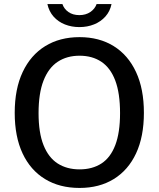

<svg xmlns="http://www.w3.org/2000/svg" viewBox="-20 -916 781 946"><path d="M372 10Q273.5 10 201.8 -33.8Q130 -77.5 91.2 -160.2Q52.5 -243 52.5 -360Q52.5 -478 91.8 -561.2Q131 -644.5 202.8 -688.8Q274.5 -733 372 -733Q469 -733 540.2 -688.8Q611.5 -644.5 650.2 -561.2Q689 -478 689 -360Q689 -243 650.5 -160.5Q612 -78 540.8 -34Q469.5 10 372 10ZM372 -81.5Q435 -81.5 479.8 -110.5Q524.5 -139.5 548 -201Q571.5 -262.5 571.5 -358.5Q571.5 -457 547.8 -519.5Q524 -582 479.2 -611.8Q434.5 -641.5 372 -641.5Q309.5 -641.5 264.2 -611.5Q219 -581.5 194.5 -519Q170 -456.5 170 -358.5Q170 -262 194.5 -200.8Q219 -139.5 264.2 -110.5Q309.5 -81.5 372 -81.5ZM529.5 -896Q522 -860 499.5 -834.8Q477 -809.5 443.8 -796Q410.5 -782.5 371 -782.5Q333 -782.5 300 -795.5Q267 -808.5 244.2 -834Q221.5 -859.5 213.5 -896H287.5Q295.5 -872 317.2 -856.8Q339 -841.5 371 -841.5Q402.5 -841.5 425 -856.8Q447.5 -872 456 -896Z"/></svg>

Font: Public Sans Medium
Style: Regular
Weight: 500
Designer: The Public Sans Project Authors: Dan O. Williams and USWDS (Libre Franklin designed by Pablo Impallari and Rodrigo Fuenz
Version: Version 1.007